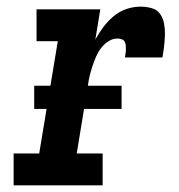

<svg xmlns="http://www.w3.org/2000/svg" viewBox="-20 -558 540 578"><path d="M21 0V-96H98L154 -434H90V-530H282L267 -439Q278 -459 291.5 -477Q305 -495 322.5 -509.5Q340 -524 361 -531Q382 -538 403 -538Q420 -538 436.5 -533.5Q453 -529 462 -516Q471 -503 474 -486.5Q477 -470 476.5 -453Q476 -436 474 -419Q472 -402 469 -385H356Q357 -391 358 -397Q359 -403 359 -409.5Q359 -416 358.5 -422Q358 -428 355 -433Q352 -438 346 -440Q340 -442 334 -442Q319 -442 306 -433.5Q293 -425 284 -413Q275 -401 269 -387Q263 -373 258.5 -359.5Q254 -346 250.5 -332Q247 -318 245 -303L211 -96H289V0ZM346 -230H83V-300H346Z"/></svg>

Font: Iosevka Slab Oblique
Style: Bold
Weight: 700
Italic angle: -9°
Monospace: yes
Designer: Belleve Invis
Foundry: Belleve Invis
Version: Version 11.1.1; ttfautohint (v1.8.3)